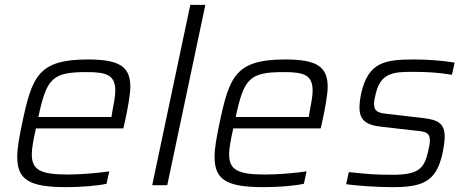

<svg xmlns="http://www.w3.org/2000/svg" viewBox="-20 -763 1926 791"><path d="M253 8C310 8 380 3 419 -6L430 -57C383 -50 312 -44 261 -44C148 -44 111 -62 111 -127C111 -153 118 -189 128 -234H488L493 -255C507 -316 517 -378 517 -404C517 -487 475 -518 342 -518C137 -518 112 -448 71 -254C59 -197 51 -152 51 -117C51 -22 101 8 253 8ZM439 -281H138C172 -439 194 -466 336 -466C418 -466 455 -455 455 -389C455 -367 449 -337 442 -299Z M764 -743 607 0H669L826 -743Z M1066 8C1123 8 1193 3 1232 -6L1243 -57C1196 -50 1125 -44 1074 -44C961 -44 924 -62 924 -127C924 -153 931 -189 941 -234H1301L1306 -255C1320 -316 1330 -378 1330 -404C1330 -487 1288 -518 1155 -518C950 -518 925 -448 884 -254C872 -197 864 -152 864 -117C864 -22 914 8 1066 8ZM1252 -281H951C985 -439 1007 -466 1149 -466C1231 -466 1268 -455 1268 -389C1268 -367 1262 -337 1255 -299Z M1596 8C1720 8 1777 -13 1803 -131C1809 -160 1812 -183 1812 -200C1812 -256 1783 -270 1720 -277L1583 -293C1540 -297 1521 -302 1521 -335C1521 -349 1525 -364 1529 -381C1550 -464 1604 -467 1681 -467C1741 -467 1786 -464 1842 -455L1853 -505C1809 -513 1740 -518 1687 -518C1565 -518 1497 -507 1468 -378C1463 -355 1461 -334 1461 -320C1461 -271 1485 -248 1550 -241L1690 -225C1732 -221 1751 -218 1751 -184C1751 -172 1748 -156 1743 -136C1727 -69 1705 -43 1597 -43C1532 -43 1498 -45 1417 -54L1406 -4C1457 3 1536 8 1596 8Z"/></svg>

Font: Saira UNSAM Light Italic
Style: Regular
Weight: 300
Italic angle: -12°
Designer: Hector Gatti with collaboration of the Omnibus-Type team
Foundry: Omnibus-Type
Version: Version 0.072;PS 000.072;hotconv 1.0.88;makeotf.lib2.5.64775